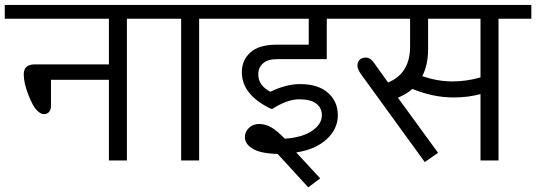

<svg xmlns="http://www.w3.org/2000/svg" viewBox="-35 -667 2229 798"><path d="M417.6 0V-335.2H176.9V-227.5Q176.9 -210.8 168.9 -201.7Q160.8 -192.6 147.4 -192.6Q134 -192.6 117.8 -208.8Q101.6 -225 82.7 -273.5Q63.7 -322 63.7 -357.9Q63.7 -399.4 109.2 -399.4H417.6V-589H-15.2V-646.6H628.9V-589H492.4V0Z M717.9 0V-589H598.6V-646.6H929.2V-589H792.7V0Z M982.8 -96.6Q982.8 -119.3 999.7 -135.5Q1016.7 -151.7 1042.2 -151.7Q1067.7 -151.7 1092.3 -137.8Q1116.8 -123.9 1148.6 -90.5Q1221.9 -95.6 1262.4 -123.4Q1302.8 -151.2 1302.8 -188.1Q1302.8 -218.4 1279.6 -236.3Q1256.3 -254.3 1208 -254.3Q1159.8 -254.3 1096.6 -214.4H1092Q970.2 -272.5 970.2 -367Q970.2 -417.1 1005.8 -449.2Q1041.5 -481.3 1114.8 -481.3H1248.2V-589H898.9V-646.6H1440.3V-589H1323.1V-421.1H1114.3Q1077.4 -421.1 1057.9 -403.4Q1038.4 -385.7 1038.4 -358.4Q1038.4 -311.4 1089 -285.6Q1153.7 -317.5 1212.3 -317.5Q1287.2 -317.5 1328.1 -281.3Q1369.1 -245.2 1369.1 -188.1Q1369.1 -130.9 1322.5 -88.2Q1276 -45.5 1196.2 -33.4L1295.8 74.3L1246.2 111.7L1118.8 -27.3Q1049 -28.8 1015.9 -48.5Q982.8 -68.3 982.8 -96.6Z M1962.1 -345.3V-589H1744.2V-461.6Q1744.2 -396.9 1719.9 -350.4Q1784.6 -328.6 1844.5 -328.6Q1904.4 -328.6 1962.1 -345.3ZM1518.2 -407.5 1577.9 -324.1Q1669.4 -362 1669.4 -473.2V-589H1410V-646.6H2173.4V-589H2036.9V0H1962.1V-276Q1911 -261.9 1849.8 -261.9Q1766.4 -261.9 1679 -297.3Q1654.2 -275.5 1618.8 -260.9L1785.6 -31.9L1730.5 6.6L1469.2 -353.4Q1450.5 -378.2 1450.5 -393.8Q1450.5 -409.5 1459.8 -418.6Q1469.2 -427.7 1486.1 -427.7Q1503 -427.7 1518.2 -407.5Z"/></svg>

Font: KhulaRegular
Style: Regular
Weight: 400
Designer: Erin McLaughlin, Steve Matteson
Version: Version 1.001;PS 1.0;hotconv 1.0.72;makeotf.lib2.5.5900; ttf